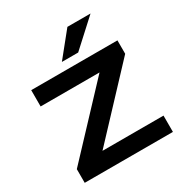

<svg xmlns="http://www.w3.org/2000/svg" viewBox="-212 -1106 1204 1265"><g transform="rotate(-30 390.0 -473.5)"><path d="M66 0V-104L562 -632L575 -581H66V-705H722V-603L225 -73L212 -124H737V0ZM334 -765 481 -947H657L458 -765Z"/></g></svg>

Font: Nunito Sans 7pt Expanded
Style: Bold
Weight: 700
Width: 7
Designer: Vernon Adams
Foundry: Vernon Adams
Version: Version 3.101;gftools[0.9.27]